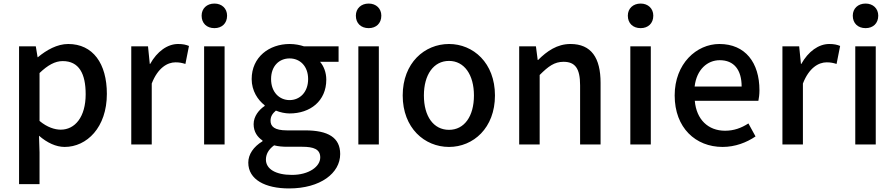

<svg xmlns="http://www.w3.org/2000/svg" viewBox="-20 -811 5023 1078"><path d="M87 223H202V45L199 -49C245 -9 295 14 343 14C467 14 580 -95 580 -284C580 -454 502 -564 363 -564C301 -564 241 -530 193 -490H191L181 -551H87ZM321 -83C288 -83 245 -96 202 -132V-401C248 -445 289 -468 332 -468C424 -468 461 -397 461 -282C461 -154 401 -83 321 -83Z M717 0H832V-342C866 -430 920 -461 965 -461C988 -461 1001 -458 1021 -452L1041 -553C1024 -560 1007 -564 980 -564C920 -564 862 -522 823 -452H821L811 -551H717Z M1126 0H1241V-551H1126ZM1184 -653C1226 -653 1255 -680 1255 -723C1255 -763 1226 -791 1184 -791C1141 -791 1112 -763 1112 -723C1112 -680 1141 -653 1184 -653Z M1603 247C1779 247 1890 161 1890 54C1890 -39 1822 -79 1693 -79H1591C1521 -79 1499 -101 1499 -133C1499 -160 1512 -175 1529 -190C1553 -180 1582 -174 1606 -174C1721 -174 1812 -243 1812 -364C1812 -405 1797 -441 1777 -464H1881V-551H1686C1665 -558 1637 -564 1606 -564C1492 -564 1393 -491 1393 -367C1393 -301 1428 -249 1466 -220V-216C1434 -195 1404 -158 1404 -114C1404 -70 1426 -41 1454 -22V-18C1403 13 1374 56 1374 102C1374 198 1470 247 1603 247ZM1606 -249C1549 -249 1502 -293 1502 -367C1502 -441 1548 -483 1606 -483C1664 -483 1710 -440 1710 -367C1710 -293 1663 -249 1606 -249ZM1619 171C1528 171 1473 138 1473 85C1473 57 1486 29 1519 5C1542 11 1567 13 1593 13H1676C1742 13 1778 27 1778 73C1778 124 1715 171 1619 171Z M1992 0H2107V-551H1992ZM2050 -653C2092 -653 2121 -680 2121 -723C2121 -763 2092 -791 2050 -791C2007 -791 1978 -763 1978 -723C1978 -680 2007 -653 2050 -653Z M2501 14C2637 14 2759 -92 2759 -275C2759 -458 2637 -564 2501 -564C2364 -564 2241 -458 2241 -275C2241 -92 2364 14 2501 14ZM2501 -82C2414 -82 2360 -158 2360 -275C2360 -391 2414 -469 2501 -469C2587 -469 2641 -391 2641 -275C2641 -158 2587 -82 2501 -82Z M2895 0H3010V-390C3059 -439 3093 -464 3144 -464C3209 -464 3237 -427 3237 -332V0H3352V-346C3352 -486 3300 -564 3183 -564C3108 -564 3051 -524 3001 -474H2999L2989 -551H2895Z M3519 0H3634V-551H3519ZM3577 -653C3619 -653 3648 -680 3648 -723C3648 -763 3619 -791 3577 -791C3534 -791 3505 -763 3505 -723C3505 -680 3534 -653 3577 -653Z M4037 14C4108 14 4172 -11 4222 -45L4182 -118C4142 -92 4100 -77 4051 -77C3956 -77 3890 -140 3881 -245H4238C4241 -259 4244 -281 4244 -304C4244 -459 4165 -564 4019 -564C3891 -564 3768 -454 3768 -275C3768 -93 3886 14 4037 14ZM3880 -325C3891 -421 3952 -473 4021 -473C4101 -473 4144 -419 4144 -325Z M4373 0H4488V-342C4522 -430 4576 -461 4621 -461C4644 -461 4657 -458 4677 -452L4697 -553C4680 -560 4663 -564 4636 -564C4576 -564 4518 -522 4479 -452H4477L4467 -551H4373Z M4782 0H4897V-551H4782ZM4840 -653C4882 -653 4911 -680 4911 -723C4911 -763 4882 -791 4840 -791C4797 -791 4768 -763 4768 -723C4768 -680 4797 -653 4840 -653Z"/></svg>

Font: Noto Sans TC Medium
Style: Regular
Weight: 500
Designer: Ryoko NISHIZUKA 西塚涼子 (kana, bopomofo & ideographs); Paul D. Hunt (Latin, Greek & Cyrillic); Sandoll Communications 산돌커뮤니
Foundry: Adobe
Version: Version 2.004;hotconv 1.0.118;makeotfexe 2.5.65603